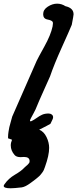

<svg xmlns="http://www.w3.org/2000/svg" viewBox="-22 -760 417 1036"><path d="M189.5 -60.5Q214.8 -49.8 229 -20.5Q243.2 8.8 243.2 38.1Q243.2 78.1 220.7 140.6Q217.8 149.4 214.4 157.2Q210.9 165 205.1 172.4Q199.2 179.7 195.8 184.1Q192.4 188.5 183.6 195.8Q174.8 203.1 171.9 205.6Q168.9 208 157.2 216.8Q145.5 225.6 142.6 227.5Q115.2 248 95.7 251Q54.7 255.9 35.2 255.9Q-2 255.9 -2 243.2Q-2 240.2 2 234.4Q23.4 203.1 58.6 182.6Q93.8 162.1 108.4 145.5Q112.3 141.6 120.1 134.8Q123 132.8 124 131.8Q125 130.9 127.4 128.4Q129.9 126 130.9 124.5Q131.8 123 133.8 121.1Q135.7 119.1 136.2 117.7Q136.7 116.2 137.2 113.8Q137.7 111.3 137.7 109.4Q137.7 86.9 107.4 86.9Q104.5 86.9 98.1 87.4Q91.8 87.9 88.9 87.9Q66.4 87.9 56.6 76.2Q36.1 52.7 36.1 24.4Q36.1 9.8 43 -5.9Q42 -5.9 34.2 -9.3Q26.4 -12.7 21.5 -13.7V-21.5Q21.5 -34.2 23.9 -49.3Q26.4 -64.5 28.3 -73.7Q30.3 -83 36.1 -102.5Q42 -122.1 43.9 -130.9L175.8 -431.6Q182.6 -446.3 217.3 -508.8Q252 -571.3 261.7 -617.2Q265.6 -637.7 261.7 -642.6Q256.8 -650.4 233.9 -654.8Q210.9 -659.2 210.9 -683.6Q210.9 -708 235.8 -724.1Q260.7 -740.2 286.1 -740.2Q310.5 -740.2 331.1 -726.6Q375 -716.8 375 -682.6Q375 -676.8 365.2 -626Q351.6 -592.8 310.5 -502Q269.5 -411.1 248 -347.7Q241.2 -332 213.9 -271.5Q186.5 -210.9 169.9 -169.9Q167 -163.1 159.2 -148.9Q151.4 -134.8 145.5 -123.5Q139.6 -112.3 139.6 -108.4Q139.6 -105.5 142.6 -105.5Q145.5 -105.5 147.5 -106.4Q160.2 -112.3 175.8 -123.5Q191.4 -134.8 205.6 -141.1Q219.7 -147.5 240.2 -147.5Q250 -147.5 257.3 -142.1Q264.6 -136.7 264.6 -127Q264.6 -120.1 258.3 -108.9Q252 -97.7 250 -91.8Q240.2 -85.9 229.5 -80.6Q218.8 -75.2 207.5 -69.3Q196.3 -63.5 189.5 -60.5Z"/></svg>

Font: Essays1743
Style: Italic
Weight: 500
Italic angle: -10°
Designer: Based on the typeface in a 1743 English translation of the essays of Montaigne.  PostScript/TrueType font designed by Jo
Version: Version 002.100